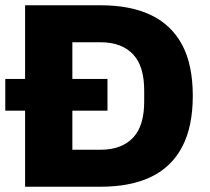

<svg xmlns="http://www.w3.org/2000/svg" viewBox="-20 -707 795 727"><path d="M0 -288V-408H387V-288ZM75 0V-687H362Q474 -687 551.5 -650Q629 -613 669.5 -537.5Q710 -462 710 -344Q710 -227 669.5 -150.5Q629 -74 551.5 -37Q474 0 362 0ZM254 -140H360Q402 -140 433 -152Q464 -164 485 -187Q506 -210 516 -244Q526 -278 526 -322V-364Q526 -409 516 -443Q506 -477 485 -500Q464 -523 433 -535Q402 -547 360 -547H254Z"/></svg>

Font: Archivo SemiBold ExtraBold
Style: Regular
Weight: 800
Version: Version 2.001